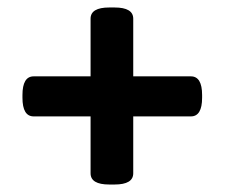

<svg xmlns="http://www.w3.org/2000/svg" viewBox="-20 -493 600 513"><path d="M272 0Q222 0 222 -30V-182H70Q40 -182 40 -232V-239Q40 -289 70 -289H222V-443Q222 -473 272 -473H286Q336 -473 336 -443V-289H490Q520 -289 520 -239V-232Q520 -182 490 -182H336V-30Q336 0 286 0Z"/></svg>

Font: Asap
Style: Bold
Weight: 700
Designer: Pablo Cosgaya
Foundry: Omnibus-Type
Version: Version 3.001; ttfautohint (v1.8.3)